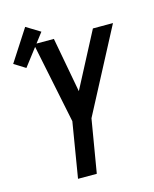

<svg xmlns="http://www.w3.org/2000/svg" viewBox="-151 -916 802 998"><g transform="rotate(-15 250.0 -417.0)"><path d="M143 0 192 -297 102 -735H210L265 -439L420 -735H528L292 -286L244 0ZM33 -626 -28 -664 82 -834 157 -788Z"/></g></svg>

Font: Iosevka SS04 Semibold
Style: Italic
Weight: 600
Italic angle: -9°
Monospace: yes
Designer: Belleve Invis
Foundry: Belleve Invis
Version: Version 19.0.0; ttfautohint (v1.8.4)